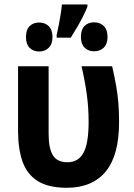

<svg xmlns="http://www.w3.org/2000/svg" viewBox="-20 -849 612 877"><path d="M284.2 8.8Q201.2 8.3 152.8 -21.7Q104.5 -51.8 83.7 -108.9Q63 -166 62.5 -246.6V-546.4H202.1V-237.3Q202.1 -170.4 221.9 -139.2Q241.7 -107.9 288.1 -107.9Q337.4 -107.9 361.1 -150.6Q384.8 -193.4 384.8 -293Q384.8 -356.9 376.5 -417.5Q368.2 -478 352.5 -546.4H492.2Q503.4 -498 510.5 -457.5Q517.6 -417 520.8 -377.4Q523.9 -337.9 523.9 -291.5Q523.9 -139.2 462.6 -65.2Q401.4 8.8 284.2 8.8ZM379.4 -828.6V-818.8Q371.6 -798.8 359.9 -775.4Q348.1 -752 333.7 -727.1Q319.3 -702.1 303.2 -676.8H238.8V-689.5Q244.1 -712.4 249 -737.5Q253.9 -762.7 257.6 -786.4Q261.2 -810.1 262.7 -828.6ZM158.7 -746.1Q185.5 -746.1 202.6 -729.5Q219.7 -712.9 219.7 -679.7Q219.7 -647.9 202.6 -630.9Q185.5 -613.8 158.7 -613.8Q131.8 -613.8 115.2 -630.6Q98.6 -647.5 98.6 -679.7Q98.6 -712.9 115.2 -729.5Q131.8 -746.1 158.7 -746.1ZM410.2 -747.1Q437 -747.1 454.1 -730.2Q471.2 -713.4 471.2 -679.7Q471.2 -648.4 454.1 -631.6Q437 -614.7 410.2 -614.7Q382.8 -614.7 366.2 -631.6Q349.6 -648.4 349.6 -680.2Q349.6 -713.9 366.2 -730.5Q382.8 -747.1 410.2 -747.1Z"/></svg>

Font: Open Sans SemiCondensed
Style: Bold
Weight: 700
Width: 4
Designer: Monotype Design Team
Foundry: Monotype Imaging Inc.
Version: Version 3.003